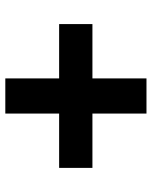

<svg xmlns="http://www.w3.org/2000/svg" viewBox="53 -615 558 704"><g transform="rotate(-90 332.0 -263.0)"><path d="M595.7 -203.1H396.5V-4.9H267.6V-203.1H68.4V-325.2H267.6V-522.5H396.5V-325.2H595.7Z"/></g></svg>

Font: Wanted Sans
Style: Bold
Weight: 700
Designer: Original Design by Kil Hyung-jin and Kang Hanbin, Wanted Lab, Inc; Hangeul from Source Han Sans by Jang Soo-young and Ka
Foundry: Wanted Lab, Inc.
Version: Version 1.000